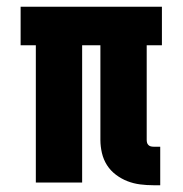

<svg xmlns="http://www.w3.org/2000/svg" viewBox="-20 -540 540 568"><path d="M454 8H434Q414 8 394.5 5.5Q375 3 357 -4Q339 -11 323 -23Q307 -35 296.5 -51.5Q286 -68 281.5 -87.5Q277 -107 277 -126V-406H223V0H86V-406H41V-520H459V-406H414V-126Q414 -122 415 -118Q416 -114 419 -111Q422 -108 426 -107Q430 -106 434 -106H454Z"/></svg>

Font: Iosevka Heavy
Style: Regular
Weight: 900
Monospace: yes
Designer: Belleve Invis
Foundry: Belleve Invis
Version: Version 32.5.0; ttfautohint (v1.8.4)